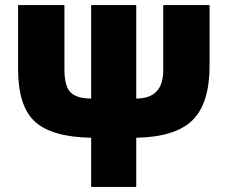

<svg xmlns="http://www.w3.org/2000/svg" viewBox="-20 -734 895 754"><path d="M621 -714V-458Q621 -347 515 -347V-714H338V-347Q282 -347 257.5 -371Q233 -395 233 -461V-714H51V-463Q51 -317 117 -256.5Q183 -196 338 -193V0H515V-193Q669 -196 736 -262Q803 -328 803 -476V-714Z"/></svg>

Font: Noto Sans UI SemiCondensed Black
Style: Regular
Weight: 900
Width: 4
Designer: Monotype Design Team
Foundry: Monotype Imaging Inc.
Version: 1.001